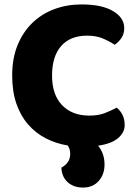

<svg xmlns="http://www.w3.org/2000/svg" viewBox="-20 -645 611 867"><path d="M374 -484Q297 -484 256 -437Q215 -390 215 -304Q215 -217 260.5 -170Q306 -123 383 -123Q424 -123 452.5 -134Q481 -145 507 -159Q524 -145 533.5 -125.5Q543 -106 543 -80Q543 -47 513.5 -21.5Q484 4 423 13Q437 30 444.5 51Q452 72 452 98Q452 143 425.5 172.5Q399 202 355 202Q313 202 286 178Q259 154 257 112Q297 91 297 50Q297 41 295 32Q293 23 286 12Q232 3 186.5 -20.5Q141 -44 107 -83Q73 -122 54 -177Q35 -232 35 -304Q35 -382 59.5 -441.5Q84 -501 126.5 -542Q169 -583 226 -604Q283 -625 348 -625Q440 -625 490.5 -595Q541 -565 541 -518Q541 -492 528 -473Q515 -454 498 -443Q472 -460 442.5 -472Q413 -484 374 -484Z"/></svg>

Font: Baloo Paaji
Style: Regular
Weight: 400
Designer: Shuchita Grover and Ek Type
Foundry: Ek Type
Version: Version 1.007;PS 1.000;hotconv 1.0.88;makeotf.lib2.5.647800